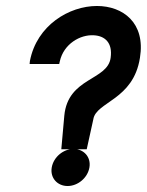

<svg xmlns="http://www.w3.org/2000/svg" viewBox="-20 -611 491 642"><path d="M79 -397H178L180 -406C193 -464 248 -496 294 -493C330 -491 357 -469 350 -418C340 -341 207 -353 195 -224L185 -112H270L292 -212C301 -271 426 -276 448 -418C467 -535 391 -591 304 -591C212 -591 103 -527 80 -407ZM153 -51C147 -16 172 11 206 11C240 11 273 -16 279 -51C285 -86 260 -113 226 -113C192 -113 159 -86 153 -51Z"/></svg>

Font: Charger Sport
Style: BdObl
Weight: 700
Designer: Jasper
Foundry: Cannot Into Space Fonts
Version: Version 1.1